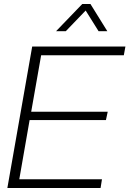

<svg xmlns="http://www.w3.org/2000/svg" viewBox="-20 -946 651 966"><path d="M486 0H17L142 -712H611L603 -668H187L137 -384H522L513 -342H129L77 -44H493ZM520 -789H476L411 -893L311 -789H262L394 -926H435Z"/></svg>

Font: Creato Display Light
Style: Italic
Weight: 300
Italic angle: -10°
Version: Version 1.000